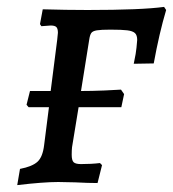

<svg xmlns="http://www.w3.org/2000/svg" viewBox="-20 -528 502 557"><path d="M462 -499Q442 -432 426 -344L368 -343Q375 -376 376 -390Q378 -408 378 -412Q378 -426 371.5 -432Q365 -438 349.5 -440Q334 -442 300 -442Q273 -442 261 -440Q249 -438 245 -432.5Q241 -427 239 -414L215 -264Q246 -264 283 -265.5Q320 -267 331 -268L340 -255L332 -217H208L189 -101Q188 -92 188 -79Q188 -63 193.5 -57.5Q199 -52 215 -52Q246 -52 270 -55L276 -49L263 3Q236 3 198 1L149 0Q106 0 30 9L38 -38Q74 -45 89 -59Q104 -73 108 -107L122 -217H63L57 -224L67 -264H127L146 -413L148 -433Q148 -445 143.5 -449.5Q139 -454 127 -454Q122 -454 100 -452L96 -458L104 -501Q172 -499 234 -499Q391 -499 456 -508Z"/></svg>

Font: Alegreya SC Medium
Style: Italic
Weight: 500
Italic angle: -7°
Designer: Juan Pablo del Peral
Foundry: Huerta Tipografica
Version: Version 2.007; ttfautohint (v1.6)